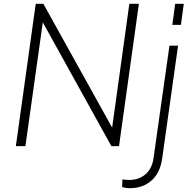

<svg xmlns="http://www.w3.org/2000/svg" viewBox="-20 -765 1003 1005"><path d="M63 0 167 -745H207L567 -97L657 -745H707L603 0H563L204 -648L113 0ZM882 -635 897 -745H942L927 -635ZM660 220Q647 220 637 218Q627 216 619 214L621 174Q629 175 638.5 176Q648 177 655 177Q708 177 742.5 146.5Q777 116 784 60L867 -526H912L829 64Q818 141 772.5 180.5Q727 220 660 220Z"/></svg>

Font: Plus Jakarta Sans ExtraLight
Style: Italic
Weight: 200
Italic angle: -8°
Designer: Gumpita Rahayu
Foundry: Tokotype
Version: Version 2.071; ttfautohint (v1.8.4.7-5d5b);gftools[0.9.29]